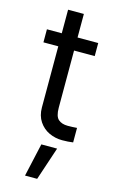

<svg xmlns="http://www.w3.org/2000/svg" viewBox="-134 -710 608 999"><g transform="rotate(15 170.0 -211.0)"><path d="M298.8 -460H187.5V-152.3Q187.5 -105.5 206.1 -89.4Q224.6 -73.2 256.8 -73.2Q281.2 -73.2 306.6 -75.2V2.9Q281.2 6.8 248 6.8Q210.9 6.8 177.7 -8.5Q144.5 -23.9 123.5 -55.2Q102.5 -86.4 102.5 -130.9V-460H22.5V-530.3H102.5V-657.2H187.5V-530.3H298.8ZM149.4 55.7H234.4L174.8 234.4H109.4Z"/></g></svg>

Font: Pretendard GOV
Style: Regular
Weight: 400
Designer: Base glyphs from Inter by Rasmus Andersson; Hangeul glyphs from Noto Sans CJK(Source Han Sans) by Jang Soo-young and Kan
Foundry: Kil Hyung-jin
Version: Version 1.309